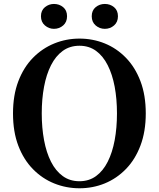

<svg xmlns="http://www.w3.org/2000/svg" viewBox="-20 -960 825 998"><path d="M260.4 -810.1Q234.3 -810.1 213.6 -827.7Q192.9 -845.3 192.9 -875.5Q192.9 -906 213.6 -922.8Q234.3 -939.5 260.4 -939.5Q288.1 -939.5 308.3 -922.8Q328.5 -906 328.5 -875.5Q328.5 -845.3 308.3 -827.7Q288.1 -810.1 260.4 -810.1ZM524.9 -810.1Q497.9 -810.1 477.3 -827.7Q456.8 -845.3 456.8 -875.5Q456.8 -906 477.3 -922.8Q497.9 -939.5 524.9 -939.5Q552.4 -939.5 572.8 -922.8Q593.1 -906 593.1 -875.5Q593.1 -845.3 572.8 -827.7Q552.4 -810.1 524.9 -810.1ZM392.9 18.6Q324.2 18.6 261.8 -6.5Q199.5 -31.6 151.1 -81Q102.7 -130.4 75.1 -202.8Q47.6 -275.2 47.6 -370.5Q47.6 -464.8 75.1 -537.3Q102.7 -609.9 151.1 -659.3Q199.5 -708.6 261.8 -734Q324.2 -759.4 392.9 -759.4Q462.5 -759.4 524.4 -734.3Q586.3 -709.2 634.4 -659.8Q682.6 -610.4 710.1 -537.9Q737.7 -465.3 737.7 -370.5Q737.7 -276.2 710.1 -203.4Q682.6 -130.6 634.4 -81.3Q586.3 -31.9 524.4 -6.6Q462.5 18.6 392.9 18.6ZM392.9 -18Q442.6 -18 479.3 -44.8Q515.9 -71.5 540 -119.4Q564.1 -167.3 576.1 -231.5Q588 -295.6 588 -370.5Q588 -445.3 576.1 -509.2Q564.1 -573 540 -620.8Q515.9 -668.7 479.3 -695.5Q442.6 -722.2 392.9 -722.2Q343.1 -722.2 306.2 -695.5Q269.3 -668.7 245.1 -620.8Q220.9 -573 209 -509.2Q197 -445.3 197 -370.5Q197 -295.6 209 -231.5Q220.9 -167.3 245.1 -119.4Q269.3 -71.5 306.2 -44.8Q343.1 -18 392.9 -18Z"/></svg>

Font: Source Han Serif JP VF
Style: Regular
Weight: 250
Designer: Ryoko NISHIZUKA 西塚涼子 (kana & ideographs); Frank Grießhammer (Latin, Greek & Cyrillic); Wenlong ZHANG 张文龙 (bopomofo); San
Foundry: Adobe
Version: Version 2.001;hotconv 1.1.0;makeotfexe 2.6.0